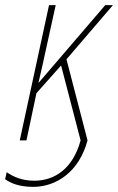

<svg xmlns="http://www.w3.org/2000/svg" viewBox="-39 -547 460 748"><path d="M-19 151C-1 164 31 181 90 181C180 181 269 123 302 0L220 -316L401 -527H371L112 -225H111C121 -266 132 -318 143 -368L178 -527H152L38 0H64L103 -184L199 -292L275 0C245 110 174 157 95 157C44 157 13 141 -13 124Z"/></svg>

Font: Noto Sans Condensed Thin
Style: Italic
Weight: 100
Width: 3
Italic angle: -12°
Designer: Monotype Design Team
Foundry: Monotype Imaging Inc.
Version: Version 2.013